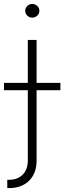

<svg xmlns="http://www.w3.org/2000/svg" viewBox="-49 -748 326 972"><path d="M91.8 -545.9V-328.6H-28.8V-291.5H91.8V65.9C91.8 126.5 52.2 162.1 -1 162.1H-12.2V204.1H-0.5C79.6 204.1 136.7 151.9 136.2 65.9V-291.5H256.8V-328.6H136.2V-545.9ZM114.3 -658.7C134.3 -658.7 150.4 -674.3 150.4 -693.4C150.4 -712.4 134.3 -728 114.3 -728C94.7 -728 78.6 -712.4 78.6 -693.4C78.6 -674.3 94.7 -658.7 114.3 -658.7Z"/></svg>

Font: Raveo ExtraLight
Style: Regular
Weight: 200
Designer: Jakub Foglar, Rasmus Andersson (Inter)
Foundry: Jakubfoglar.com
Version: Version 1.100;Glyphs 3.2.3 (3260)